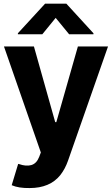

<svg xmlns="http://www.w3.org/2000/svg" viewBox="-20 -792 593 1017"><path d="M137.2 204.1Q78.6 205.1 42 189L76.2 76.2L81.1 77.1Q118.2 90.3 146 82.3Q173.8 74.2 187.5 39.1L196.3 15.6L1 -545.9H159.7L272.5 -145H278.3L392.6 -545.9H552.2L340.3 59.1Q325.2 102.5 299.3 135.7Q244.1 204.1 137.2 204.1ZM475.1 -610.4H346.2L274.9 -697.3L204.1 -610.4H74.7V-615.7L218.8 -772.5H331.5L475.1 -615.7Z"/></svg>

Font: Inter Tight Stencil
Style: Bold
Weight: 700
Designer: Rasmus Andersson
Foundry: rsms
Version: Version 3.004;Glyphs 3.1.2 (3151)